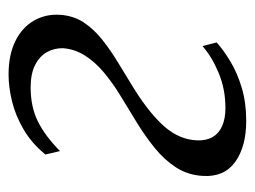

<svg xmlns="http://www.w3.org/2000/svg" viewBox="-93 -491 594 448"><g transform="rotate(90 204.0 -267.0)"><path d="M153.5 10Q108 10 76 -5.8Q44 -21.5 28.2 -49Q12.5 -76.5 14.5 -109.5Q16.5 -141 32 -164.8Q47.5 -188.5 72.2 -208.2Q97 -228 127.2 -246.2Q157.5 -264.5 189 -284Q246 -320 275.8 -354.2Q305.5 -388.5 307.5 -429Q308.5 -451 299.8 -466Q291 -481 273.8 -488.5Q256.5 -496 232 -496Q188 -496 150.2 -480.2Q112.5 -464.5 87.5 -442.5L79 -475.5Q98 -492.5 124.5 -508.2Q151 -524 185.2 -534.2Q219.5 -544.5 262 -544.5Q322 -544.5 357.8 -518.8Q393.5 -493 390.5 -443.5Q388.5 -408.5 370.8 -381Q353 -353.5 325.2 -331Q297.5 -308.5 265.5 -289Q233.5 -269.5 202.5 -250.5Q174.5 -233.5 149.8 -213Q125 -192.5 109.8 -168.5Q94.5 -144.5 92.5 -117Q92 -97 101.5 -79.8Q111 -62.5 131.5 -52Q152 -41.5 184 -41.5Q229 -41.5 263 -58.2Q297 -75 332.5 -110L340.5 -76Q315 -44.5 282.8 -25.5Q250.5 -6.5 217 1.8Q183.5 10 153.5 10Z"/></g></svg>

Font: Merriweather 72pt Light
Style: Italic
Weight: 300
Italic angle: -7.8°
Version: Version 2.101